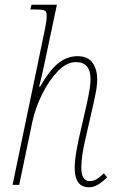

<svg xmlns="http://www.w3.org/2000/svg" viewBox="-20 -780 491 810"><path d="M295 -73Q295 -114 312 -192L345 -337Q362 -412 362 -446Q362 -518 300 -518Q261 -518 223.5 -479Q186 -440 157 -381Q128 -322 116 -264L61 0H33L169 -654Q177 -692 177 -711Q177 -725 174 -730.5Q171 -736 160.5 -738Q150 -740 124 -740H108L113 -760H220L170 -523Q161 -478 145 -414H149Q188 -483 225.5 -513Q263 -543 307 -543Q350 -543 370 -515.5Q390 -488 390 -446Q390 -417 382.5 -381.5Q375 -346 373 -337L340 -192Q323 -119 323 -73Q323 -16 358 -16Q373 -16 387 -24Q401 -32 418 -49L432 -32Q412 -12 393.5 -1Q375 10 355 10Q295 10 295 -73Z"/></svg>

Font: Noto Serif NarrowThin
Style: Italic
Weight: 250
Width: 4
Italic angle: -12°
Designer: Monotype Design Team
Foundry: Monotype Imaging Inc.
Version: Version 1.001